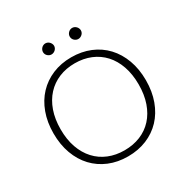

<svg xmlns="http://www.w3.org/2000/svg" viewBox="-195 -1040 1181 1214"><g transform="rotate(-30 396.0 -433.5)"><path d="M58.5 0ZM733 -354Q733 -272 708.5 -205.2Q684 -138.5 639.5 -91.2Q595 -44 532.8 -18.2Q470.5 7.5 395.5 7.5Q320.5 7.5 258.5 -18.2Q196.5 -44 152 -91.2Q107.5 -138.5 83 -205.2Q58.5 -272 58.5 -354Q58.5 -435.5 83 -502.2Q107.5 -569 152 -616.2Q196.5 -663.5 258.5 -689.5Q320.5 -715.5 395.5 -715.5Q470.5 -715.5 532.8 -689.8Q595 -664 639.5 -616.5Q684 -569 708.5 -502.2Q733 -435.5 733 -354ZM680 -354Q680 -428 659.5 -487Q639 -546 601.5 -587Q564 -628 511.5 -649.8Q459 -671.5 395.5 -671.5Q332.5 -671.5 280 -649.8Q227.5 -628 189.8 -587Q152 -546 131.2 -487Q110.5 -428 110.5 -354Q110.5 -279.5 131.2 -220.8Q152 -162 189.8 -121Q227.5 -80 280 -58.5Q332.5 -37 395.5 -37Q459 -37 511.5 -58.5Q564 -80 601.5 -121Q639 -162 659.5 -220.8Q680 -279.5 680 -354ZM339 -832.5Q339 -824.5 335.5 -817.2Q332 -810 326.5 -804.8Q321 -799.5 313.5 -796.2Q306 -793 298 -793Q290 -793 282.8 -796.2Q275.5 -799.5 270 -804.8Q264.5 -810 261.2 -817.2Q258 -824.5 258 -832.5Q258 -840.5 261.2 -848Q264.5 -855.5 270 -861.2Q275.5 -867 282.8 -870.2Q290 -873.5 298 -873.5Q306 -873.5 313.5 -870.2Q321 -867 326.5 -861.2Q332 -855.5 335.5 -848Q339 -840.5 339 -832.5ZM534.5 -832.5Q534.5 -824.5 531.2 -817.2Q528 -810 522.2 -804.8Q516.5 -799.5 509.2 -796.2Q502 -793 494 -793Q485.5 -793 478.2 -796.2Q471 -799.5 465.5 -804.8Q460 -810 456.8 -817.2Q453.5 -824.5 453.5 -832.5Q453.5 -849 465.5 -861.2Q477.5 -873.5 494 -873.5Q502 -873.5 509.2 -870.2Q516.5 -867 522.2 -861.2Q528 -855.5 531.2 -848Q534.5 -840.5 534.5 -832.5Z"/></g></svg>

Font: Lato Light
Style: Regular
Weight: 300
Designer: Lukasz Dziedzic
Foundry: tyPoland Lukasz Dziedzic
Version: Version 2.007; 2014-02-27